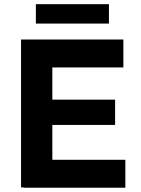

<svg xmlns="http://www.w3.org/2000/svg" viewBox="-20 -891 672 913"><path d="M228.9 -703.1V0H80.1V-703.1ZM527.3 -417.1V-296.9H86.5V-417.1ZM576 -131.2V1.6H92.3V-131.2ZM566.7 -703.1V-570.3H86.7V-703.1ZM150.6 -871.1H498V-778.9H150.6Z"/></svg>

Font: Wand UI Pro
Style: Regular
Weight: 400
Designer: Andreas Faust
Version: Version 1.003;FEAKit 1.0